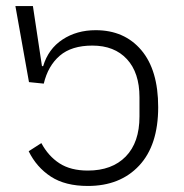

<svg xmlns="http://www.w3.org/2000/svg" viewBox="-20 -604 608 636"><path d="M271 12Q196 12 148.5 -19Q101 -50 75 -103L117 -130Q140 -87 177 -63Q214 -39 271 -39Q351 -39 396.5 -85.5Q442 -132 442 -218V-282Q442 -363 400.5 -408Q359 -453 286 -453Q217 -453 178 -419.5Q139 -386 125 -327L76 -332L31 -584H89L119 -385H123Q140 -442 187 -473Q234 -504 297 -504Q392 -504 448 -438Q504 -372 504 -249Q504 -123 441 -55.5Q378 12 271 12Z"/></svg>

Font: IBM Plex Sans Thai Light
Style: Regular
Weight: 300
Designer: Mike Abbink, Paul van der Laan, Pieter van Rosmalen, Ben Mitchell, Mark Frömberg
Foundry: Bold Monday
Version: Version 1.2